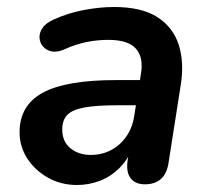

<svg xmlns="http://www.w3.org/2000/svg" viewBox="-20 -519 601 549"><path d="M200 10Q155 10 118 -10.5Q81 -31 58.5 -65Q36 -99 36 -141Q36 -218 102.5 -254Q169 -290 311 -290H391L380 -218H317Q258 -218 223 -212Q188 -206 173 -191Q158 -176 158 -149Q158 -114 181.5 -95Q205 -76 239 -76Q271 -76 297 -89.5Q323 -103 341 -128.5Q359 -154 364 -189L383 -308Q391 -355 368.5 -380Q346 -405 290 -405Q257 -405 226 -398.5Q195 -392 162 -377Q143 -369 128 -372Q113 -375 103.5 -385.5Q94 -396 93 -410.5Q92 -425 101.5 -439Q111 -453 133 -463Q175 -482 220.5 -490.5Q266 -499 306 -499Q385 -499 430 -470Q475 -441 491 -391Q507 -341 497 -277L462 -54Q453 8 394 8Q367 8 353.5 -9.5Q340 -27 345 -61L355 -124L362 -104Q348 -65 322.5 -39.5Q297 -14 265.5 -2Q234 10 200 10Z"/></svg>

Font: Nunito Variable Extra Light
Style: Italic
Weight: 200
Italic angle: -9°
Designer: Vernon Adams
Foundry: Vernon Adams
Version: Version 3.602